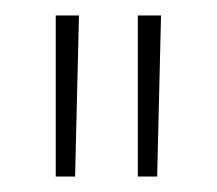

<svg xmlns="http://www.w3.org/2000/svg" viewBox="-20 -724 280 248"><path d="M188 -704 183 -496H158V-704ZM82 -704 77 -496H52V-704Z"/></svg>

Font: Prodigy Sans ExtraLight
Style: Regular
Weight: 200
Designer: Wei Huang
Foundry: Wei Huang
Version: Version 1.003; ttfautohint (v1.8.3)